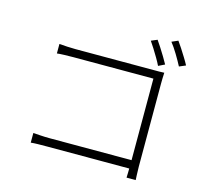

<svg xmlns="http://www.w3.org/2000/svg" viewBox="-121 -985 1241 1153"><g transform="rotate(15 500.0 -408.5)"><path d="M727 -819Q738 -804 753.5 -779.5Q769 -755 784 -730.5Q799 -706 809 -687L770 -668Q760 -689 745.5 -713.5Q731 -738 716 -762Q701 -786 689 -803ZM849 -846Q861 -830 876 -806.5Q891 -783 906 -759Q921 -735 932 -714L892 -697Q876 -728 853 -766Q830 -804 810 -829ZM164 -642Q187 -640 214.5 -638.5Q242 -637 265 -637H751Q767 -637 784 -637Q801 -637 817 -638Q816 -622 815.5 -603.5Q815 -585 815 -570V-54Q815 -27 816.5 -1Q818 25 818 29H761Q761 25 762 1Q763 -23 763 -50V-587H266Q240 -587 209.5 -586Q179 -585 164 -583ZM151 -85Q167 -84 196 -82Q225 -80 254 -80H788V-28H255Q224 -28 196.5 -27.5Q169 -27 151 -25Z"/></g></svg>

Font: Noto Sans SC Thin Light
Style: Regular
Weight: 300
Version: Version 2.004-H2;hotconv 1.0.118;makeotfexe 2.5.65603